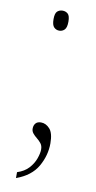

<svg xmlns="http://www.w3.org/2000/svg" viewBox="-79 -546 368 737"><g transform="rotate(10 105.0 -178.0)"><path d="M39 154V131Q67 122 83.5 104Q100 86 107.5 65Q115 44 115 29Q115 15 108 6Q101 -3 91.5 -10.5Q82 -18 75.5 -26Q69 -34 69 -44Q69 -57 76 -65Q83 -73 97 -73Q116 -73 131 -56.5Q146 -40 146 0Q146 47 121.5 90Q97 133 39 154ZM104 -432Q92 -432 83.5 -440.5Q75 -449 75 -472Q75 -495 83.5 -502.5Q92 -510 104 -510Q116 -510 124.5 -502.5Q133 -495 133 -472Q133 -449 124.5 -440.5Q116 -432 104 -432Z"/></g></svg>

Font: Noto Serif Khmer SemiCondensed Thin
Style: Regular
Weight: 250
Width: 4
Designer: Danh Hong and the Monotype Design Team
Foundry: Monotype Imaging Inc.
Version: Version 2.004